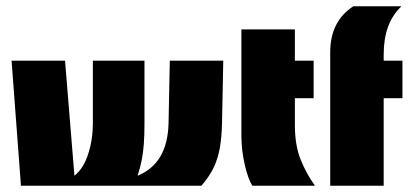

<svg xmlns="http://www.w3.org/2000/svg" viewBox="-20 -594 1317 614"><path d="M47 0 17 -400H188L218 -32Q247 -55 262 -101.5Q277 -148 277 -200V-400H442V-200Q442 -162 440 -134.5Q438 -107 433.5 -83.5Q429 -60 420 -32Q516 -71 519 -200L523 -400H694L690 -200Q689 -155 683 -121Q677 -87 663.5 -58.5Q650 -30 624 0Z M787 0Q773 -22 762.5 -68Q752 -114 752 -160V-500H923V-400H983V-280H923V-195Q923 -129 941.5 -83.5Q960 -38 986 -2V0Z M1036 0V-427Q1036 -526 1110 -574H1261L1263 -573Q1207 -520 1207 -420V-400H1267V-280H1207V0Z"/></svg>

Font: Tac One
Style: Regular
Weight: 400
Designer: Oluseyi Olusanya, David Udoh, Eyiyemi Adegbite, Mirko Velimirović
Version: Version 1.003; ttfautohint (v1.8.4.7-5d5b)